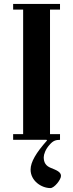

<svg xmlns="http://www.w3.org/2000/svg" viewBox="-20 -713 373 979"><path d="M47 0H217L220 3C164 66 136 113 136 152C136 209 191 246 237 246C257 246 291 203 291 184C291 164 269 155 239 143C214 133 203 116 203 89C203 74 212 48 233 25C250 5 264 0 286 0V-29H235V-664H286V-693H47V-664H98V-29H47Z"/></svg>

Font: Monomakh Unicode
Style: Regular
Weight: 400
Version: Version 1.2